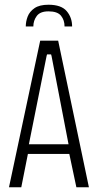

<svg xmlns="http://www.w3.org/2000/svg" viewBox="-20 -792 416 812"><path d="M185 -772Q239 -772 262 -745Q285 -718 285 -680H253Q253 -707 238 -725.5Q223 -744 185 -744Q150 -744 135.5 -724.5Q121 -705 121 -680H89Q89 -701 97 -722Q105 -743 126 -757.5Q147 -772 185 -772ZM18 0 150 -620H226L356 0H303L271 -151L282 -141H91L100 -151L70 0ZM101 -176 96 -182H278L271 -176L198 -555L196 -562H179L177 -555Z"/></svg>

Font: Smooch Sans Thin
Style: Regular
Weight: 400
Version: Version 1.010